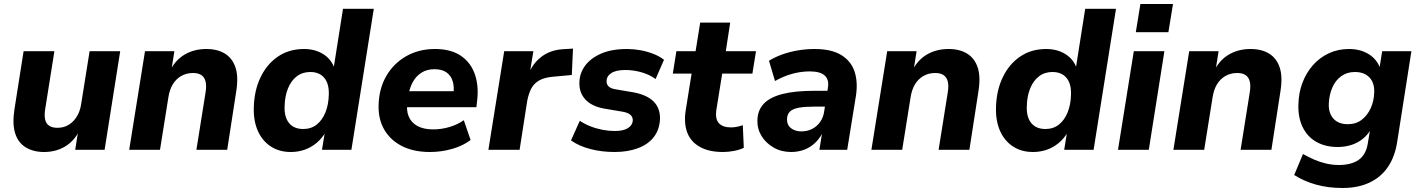

<svg xmlns="http://www.w3.org/2000/svg" viewBox="-20 -749 7101 960"><path d="M200 11Q147 11 109 -12Q71 -35 56 -82Q41 -129 52 -201L98 -493H252L206 -204Q201 -174 205.5 -152.5Q210 -131 225.5 -120.5Q241 -110 267 -110Q299 -110 323.5 -125Q348 -140 364.5 -167Q381 -194 386 -230L428 -493H581L503 0H356L371 -94H376Q350 -43 304.5 -16Q259 11 200 11Z M626 0 705 -493H852L837 -399H832Q859 -451 905.5 -477.5Q952 -504 1012 -504Q1067 -504 1104.5 -481Q1142 -458 1157.5 -411.5Q1173 -365 1161 -291L1116 0H962L1008 -288Q1013 -320 1008 -341Q1003 -362 987.5 -373Q972 -384 945 -384Q912 -384 886 -369Q860 -354 844 -327.5Q828 -301 822 -263L780 0Z M1434 11Q1376 11 1333.5 -17Q1291 -45 1269 -95Q1247 -145 1249 -212Q1251 -296 1282.5 -362Q1314 -428 1369.5 -466Q1425 -504 1500 -504Q1555 -504 1596 -478.5Q1637 -453 1653 -406L1648 -407L1695 -705H1849L1737 0H1590L1604 -87H1607Q1589 -56 1562.5 -34Q1536 -12 1503.5 -0.5Q1471 11 1434 11ZM1496 -104Q1536 -104 1564 -126.5Q1592 -149 1607.5 -188Q1623 -227 1624 -276Q1626 -330 1601.5 -359.5Q1577 -389 1531 -389Q1492 -389 1463.5 -367Q1435 -345 1419.5 -306Q1404 -267 1403 -217Q1401 -163 1425.5 -133.5Q1450 -104 1496 -104Z M2130 11Q2048 11 1990 -18.5Q1932 -48 1901.5 -100.5Q1871 -153 1873 -223Q1875 -306 1911.5 -369Q1948 -432 2011 -468Q2074 -504 2155 -504Q2236 -504 2286 -469Q2336 -434 2355.5 -374Q2375 -314 2365 -240L2362 -213H1995L2007 -293H2262L2247 -278Q2252 -315 2243.5 -343Q2235 -371 2212.5 -387Q2190 -403 2152 -403Q2115 -403 2088 -386Q2061 -369 2045 -340.5Q2029 -312 2023 -278L2018 -245Q2010 -200 2023 -168Q2036 -136 2067 -119Q2098 -102 2146 -102Q2187 -102 2227.5 -114Q2268 -126 2299 -148L2333 -49Q2295 -20 2241 -4.5Q2187 11 2130 11Z M2422 0 2501 -493H2647L2627 -372H2620Q2640 -428 2685 -463.5Q2730 -499 2795 -503L2845 -506L2839 -374L2741 -365Q2701 -361 2675.5 -346.5Q2650 -332 2636.5 -306.5Q2623 -281 2616 -244L2578 0Z M3053 11Q2988 11 2931 -4Q2874 -19 2835 -47L2879 -145Q2903 -129 2932 -117.5Q2961 -106 2992.5 -100Q3024 -94 3053 -94Q3098 -94 3120.5 -109Q3143 -124 3144 -147Q3144 -164 3132.5 -174.5Q3121 -185 3096 -190L3001 -206Q2939 -217 2907 -251.5Q2875 -286 2877 -337Q2878 -383 2905.5 -420.5Q2933 -458 2985.5 -481Q3038 -504 3115 -504Q3148 -504 3181.5 -498Q3215 -492 3246 -480Q3277 -468 3300 -450L3258 -354Q3226 -377 3186 -388Q3146 -399 3107 -399Q3060 -399 3036.5 -383.5Q3013 -368 3013 -344Q3012 -329 3022 -318Q3032 -307 3055 -303L3149 -287Q3216 -274 3248.5 -241Q3281 -208 3280 -155Q3278 -102 3250 -65Q3222 -28 3171 -8.5Q3120 11 3053 11Z M3595 11Q3524 11 3478.5 -15Q3433 -41 3416 -87Q3399 -133 3408 -194L3438 -381H3344L3362 -493H3458L3481 -636H3631L3609 -493H3760L3742 -381H3591L3562 -201Q3555 -154 3574.5 -133Q3594 -112 3635 -112Q3650 -112 3664.5 -115Q3679 -118 3694 -123L3699 -10Q3679 0 3650.5 5.5Q3622 11 3595 11Z M3936 11Q3887 11 3848.5 -11Q3810 -33 3788 -68.5Q3766 -104 3767 -147Q3768 -198 3799 -230.5Q3830 -263 3892.5 -279Q3955 -295 4052 -295H4130L4118 -216H4054Q4005 -216 3974.5 -210.5Q3944 -205 3930 -191.5Q3916 -178 3915 -154Q3914 -125 3934.5 -108.5Q3955 -92 3987 -92Q4016 -92 4040 -104Q4064 -116 4080.5 -139Q4097 -162 4101 -193L4119 -307Q4127 -349 4104.5 -370.5Q4082 -392 4029 -392Q3986 -392 3943 -380.5Q3900 -369 3855 -344L3825 -445Q3853 -463 3890.5 -476.5Q3928 -490 3969.5 -497Q4011 -504 4053 -504Q4137 -504 4186 -474Q4235 -444 4252.5 -392Q4270 -340 4260 -272L4216 0H4077L4093 -100H4100Q4084 -63 4059 -38Q4034 -13 4002.5 -1Q3971 11 3936 11Z M4337 0 4416 -493H4563L4548 -399H4543Q4570 -451 4616.5 -477.5Q4663 -504 4723 -504Q4778 -504 4815.5 -481Q4853 -458 4868.5 -411.5Q4884 -365 4872 -291L4827 0H4673L4719 -288Q4724 -320 4719 -341Q4714 -362 4698.5 -373Q4683 -384 4656 -384Q4623 -384 4597 -369Q4571 -354 4555 -327.5Q4539 -301 4533 -263L4491 0Z M5145 11Q5087 11 5044.5 -17Q5002 -45 4980 -95Q4958 -145 4960 -212Q4962 -296 4993.5 -362Q5025 -428 5080.5 -466Q5136 -504 5211 -504Q5266 -504 5307 -478.5Q5348 -453 5364 -406L5359 -407L5406 -705H5560L5448 0H5301L5315 -87H5318Q5300 -56 5273.5 -34Q5247 -12 5214.5 -0.5Q5182 11 5145 11ZM5207 -104Q5247 -104 5275 -126.5Q5303 -149 5318.5 -188Q5334 -227 5335 -276Q5337 -330 5312.5 -359.5Q5288 -389 5242 -389Q5203 -389 5174.5 -367Q5146 -345 5130.5 -306Q5115 -267 5114 -217Q5112 -163 5136.5 -133.5Q5161 -104 5207 -104Z M5659 -588 5682 -729H5845L5822 -588ZM5570 0 5649 -493H5802L5724 0Z M5847 0 5926 -493H6073L6058 -399H6053Q6080 -451 6126.5 -477.5Q6173 -504 6233 -504Q6288 -504 6325.5 -481Q6363 -458 6378.5 -411.5Q6394 -365 6382 -291L6337 0H6183L6229 -288Q6234 -320 6229 -341Q6224 -362 6208.5 -373Q6193 -384 6166 -384Q6133 -384 6107 -369Q6081 -354 6065 -327.5Q6049 -301 6043 -263L6001 0Z M6692 191Q6621 191 6560 174Q6499 157 6451 126L6495 21Q6523 37 6552 49.5Q6581 62 6612 69Q6643 76 6674 76Q6736 76 6773 50.5Q6810 25 6819 -32L6832 -110L6838 -109Q6822 -78 6796 -56.5Q6770 -35 6737.5 -24.5Q6705 -14 6669 -14Q6607 -14 6562 -39.5Q6517 -65 6493.5 -113Q6470 -161 6472 -226Q6473 -284 6492 -334.5Q6511 -385 6544.5 -423Q6578 -461 6624 -482.5Q6670 -504 6725 -504Q6782 -504 6824 -478Q6866 -452 6882 -404L6877 -406L6891 -493H7037L6966 -40Q6955 33 6920.5 84.5Q6886 136 6828.5 163.5Q6771 191 6692 191ZM6719 -128Q6760 -128 6788.5 -150Q6817 -172 6833.5 -208Q6850 -244 6851 -287Q6853 -334 6827.5 -361.5Q6802 -389 6754 -389Q6715 -389 6686 -368Q6657 -347 6641.5 -311Q6626 -275 6624 -231Q6622 -184 6647 -156Q6672 -128 6719 -128Z"/></svg>

Font: Nunito Sans 11pt ExtraBold
Style: Italic
Weight: 800
Italic angle: -9°
Version: Version 3.101;gftools[0.9.27]